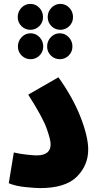

<svg xmlns="http://www.w3.org/2000/svg" viewBox="-20 -961 508 986"><path d="M201 -873Q201 -901 182 -921Q163 -941 136 -941Q109 -941 90 -921Q71 -901 71 -873Q71 -846 90 -827Q109 -808 136 -808Q163 -808 182 -827Q201 -846 201 -873ZM355 -873Q355 -901 336 -921Q317 -941 290 -941Q263 -941 244 -921Q225 -901 225 -873Q225 -846 244 -827Q263 -808 290 -808Q317 -808 336 -827Q355 -846 355 -873ZM202 -722Q202 -750 183 -770Q164 -790 137 -790Q110 -790 91 -770Q72 -750 72 -722Q72 -695 91 -676Q110 -657 137 -657Q164 -657 183 -676Q202 -695 202 -722ZM352 -722Q352 -750 333 -770Q314 -790 287 -790Q260 -790 241 -770Q222 -750 222 -722Q222 -695 241 -676Q260 -657 287 -657Q314 -657 333 -676Q352 -695 352 -722ZM185 5Q316 5 374.5 -53.5Q433 -112 433 -193Q433 -259 393.5 -360Q354 -461 280 -564L125 -475Q199 -359 219.5 -301.5Q240 -244 240 -220Q240 -163 168 -163Q151 -163 115.5 -167Q80 -171 51 -178L25 -20Q61 -5 112 0Q163 5 185 5Z"/></svg>

Font: Noto Sans Arabic Condensed Black
Style: Regular
Weight: 900
Width: 3
Designer: Nadine Chahine
Foundry: Monotype Imaging Inc.
Version: 1.001